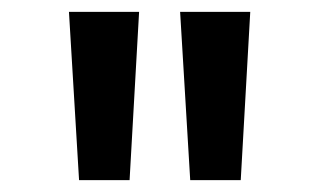

<svg xmlns="http://www.w3.org/2000/svg" viewBox="-20 -765 538 323"><path d="M96 -745H214L198 -462H113ZM401 -745 385 -462H300L283 -745Z"/></svg>

Font: Eudoxus Sans
Style: Bold
Weight: 700
Designer: Stijn de Vries
Foundry: tokotype
Version: Version 2.005